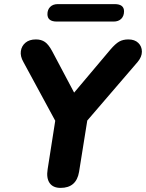

<svg xmlns="http://www.w3.org/2000/svg" viewBox="-20 -906 711 935"><path d="M275 9Q238 9 221.5 -15Q205 -39 212 -82L249 -318L94 -604Q78 -632 81.5 -657Q85 -682 104 -698Q123 -714 155 -714Q181 -714 199 -701.5Q217 -689 235 -655L341 -455L518 -665Q542 -693 560.5 -703.5Q579 -714 605 -714Q636 -714 653.5 -697Q671 -680 671 -654.5Q671 -629 650 -604L405 -319L365 -69Q352 9 275 9ZM257 -801Q211 -801 211 -837Q211 -859 224.5 -872.5Q238 -886 262 -886H538Q584 -886 584 -851Q584 -828 570.5 -814.5Q557 -801 533 -801Z"/></svg>

Font: Nunito ExtraBold
Style: Italic
Weight: 800
Italic angle: -9°
Designer: Vernon Adams
Foundry: Vernon Adams
Version: Version 3.601; ttfautohint (v1.8.2.53-6de2)